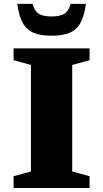

<svg xmlns="http://www.w3.org/2000/svg" viewBox="-20 -948 520 968"><path d="M431.5 -59.5V0H48.5V-59.5L136 -83.5V-620.5L48.5 -644.5V-704H431.5V-644.5L344 -620.5V-83.5ZM240 -865Q284 -865 305.2 -879Q326.5 -893 336 -928.5H413Q405 -866 384.8 -831Q364.5 -796 329.5 -782Q294.5 -768 240 -768Q186 -768 150.8 -782Q115.5 -796 95.5 -831Q75.5 -866 67 -928.5H144Q153.5 -893 174.8 -879Q196 -865 240 -865Z"/></svg>

Font: Newsreader 7pt
Style: Bold
Weight: 700
Designer: Hugues Gentile
Foundry: Production Type
Version: Version 1.003